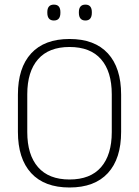

<svg xmlns="http://www.w3.org/2000/svg" viewBox="-20 -822 617 852"><path d="M288.5 10Q177 10 118.2 -54Q59.5 -118 59.5 -237V-402Q59.5 -521 118.2 -585Q177 -649 288.5 -649Q400 -649 458.8 -585Q517.5 -521 517.5 -402V-237Q517.5 -118 458.8 -54Q400 10 288.5 10ZM288.5 -25.5Q381 -25.5 428.5 -80.2Q476 -135 476 -236V-403.5Q476 -504.5 428.5 -559Q381 -613.5 288.5 -613.5Q196.5 -613.5 148.8 -559Q101 -504.5 101 -403.5V-236Q101 -135 148.8 -80.2Q196.5 -25.5 288.5 -25.5ZM219 -731Q204.5 -731 197.2 -739.8Q190 -748.5 190 -765V-768.5Q190 -784.5 197.2 -793Q204.5 -801.5 219 -801.5Q234 -801.5 241 -793Q248 -784.5 248 -768.5V-765Q248 -748.5 241 -739.8Q234 -731 219 -731ZM359 -731Q344.5 -731 337.2 -739.8Q330 -748.5 330 -765V-768.5Q330 -784.5 337.2 -793Q344.5 -801.5 359 -801.5Q373.5 -801.5 380.5 -793Q387.5 -784.5 387.5 -768.5V-765Q387.5 -748.5 380.5 -739.8Q373.5 -731 359 -731Z"/></svg>

Font: Anek Bangla ExtraLight
Style: Regular
Weight: 250
Designer: Sulekha Rajkumar (Bangla), Yesha Goshar (Latin)
Foundry: Ek Type
Version: Version 1.003